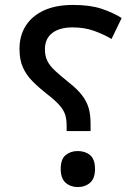

<svg xmlns="http://www.w3.org/2000/svg" viewBox="-20 -744 558 778"><path d="M250 -213V-234Q250 -261 244 -279.5Q238 -298 221.5 -317Q205 -336 173 -361Q136 -390 111 -415.5Q86 -441 72.5 -471.5Q59 -502 59 -546Q59 -599 84 -639Q109 -679 157.5 -701.5Q206 -724 276 -724Q345 -724 391.5 -708.5Q438 -693 473 -671L432 -586Q400 -605 361 -619Q322 -633 274 -633Q221 -633 191.5 -610Q162 -587 162 -544Q162 -518 171.5 -498Q181 -478 202.5 -458Q224 -438 260 -409Q293 -383 312 -358.5Q331 -334 339 -307Q347 -280 347 -243V-213ZM295 14Q266 14 246 -3.5Q226 -21 226 -59Q226 -99 246 -115.5Q266 -132 295 -132Q325 -132 345 -115.5Q365 -99 365 -59Q365 -21 345 -3.5Q325 14 295 14Z"/></svg>

Font: Noto Sans Adlam Medium
Style: Regular
Weight: 500
Version: Version 3.001